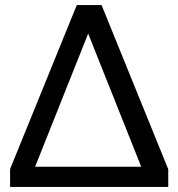

<svg xmlns="http://www.w3.org/2000/svg" viewBox="-20 -740 706 760"><path d="M382 -720 646 -70V0H20V-71L284 -720ZM539 -80 329 -607 119 -80Z"/></svg>

Font: Bitter
Style: Regular
Weight: 400
Designer: Sol Matas
Foundry: Sol Matas
Version: Version 1.300;PS 001.300;hotconv 1.0.70;makeotf.lib2.5.58329